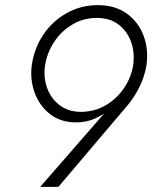

<svg xmlns="http://www.w3.org/2000/svg" viewBox="-20 -730 595 750"><path d="M500 -474Q492 -426 463.5 -384.5Q435 -343 391.5 -318Q348 -293 294 -293Q246 -294 212.5 -319.5Q179 -345 164 -386.5Q149 -428 156 -474Q164 -525 192 -567Q220 -609 263 -634.5Q306 -660 358 -660Q410 -660 444 -633.5Q478 -607 492.5 -565Q507 -523 500 -474ZM208 0 482 -323Q507 -354 526 -393Q545 -432 552 -474Q561 -538 540.5 -591.5Q520 -645 474.5 -677.5Q429 -710 362 -710Q296 -710 240 -678.5Q184 -647 148.5 -593.5Q113 -540 104 -474Q97 -418 115.5 -367.5Q134 -317 174.5 -285Q215 -253 273 -252Q314 -251 349 -266Q384 -281 413 -307L408 -311L137 0Z"/></svg>

Font: Jost Light
Style: Italic
Weight: 300
Italic angle: -5°
Version: Version 3.710